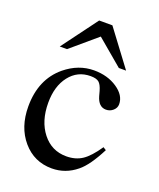

<svg xmlns="http://www.w3.org/2000/svg" viewBox="-129 -755 702 846"><g transform="rotate(20 222.0 -332.0)"><path d="M376 -507H342L220 -610L99 -507H65L189 -674H251ZM398 -156 412 -147Q369 -63 330 -32Q279 10 215 10Q132 10 78.5 -52.5Q25 -115 25 -212Q25 -339 109 -409Q171 -460 244 -460Q307 -460 352.5 -429.5Q398 -399 398 -357Q398 -340 384 -327.5Q370 -315 351 -315Q316 -315 303 -361L297 -383Q289 -411 277 -421Q265 -431 238 -431Q177 -431 139.5 -383Q102 -335 102 -257Q102 -171 145 -116.5Q188 -62 257 -62Q300 -62 331 -82.5Q362 -103 398 -156Z"/></g></svg>

Font: STIX
Style: Regular
Weight: 400
Designer: MicroPress Inc., with final additions and corrections provided by Coen Hoffman, Elsevier (retired)
Version: Version 1.1.1